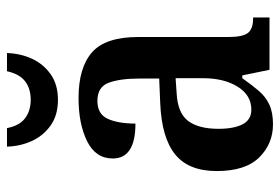

<svg xmlns="http://www.w3.org/2000/svg" viewBox="-146 -646 802 550"><g transform="rotate(-90 255.0 -371.0)"><path d="M174 10Q118 10 79 -29.5Q40 -69 40 -151Q40 -232 88 -270.5Q136 -309 234 -313L305 -316V-373Q305 -428 293 -460.5Q281 -493 241 -493Q203 -493 189.5 -463Q176 -433 176 -384Q76 -384 76 -449Q76 -498 125.5 -522.5Q175 -547 249 -547Q336 -547 380 -508.5Q424 -470 424 -376V-118Q424 -77 435.5 -62Q447 -47 477 -47H480V0H330L314 -78H306Q287 -51 270 -31Q253 -11 230.5 -0.5Q208 10 174 10ZM216 -52Q257 -52 281.5 -91Q306 -130 306 -191V-269L263 -266Q206 -263 183.5 -233Q161 -203 161 -146Q161 -102 174 -77Q187 -52 216 -52ZM244 -606Q200 -606 170.5 -627Q141 -648 126 -681Q111 -714 110 -752H163Q170 -716 191.5 -700Q213 -684 244 -684Q276 -684 297 -700Q318 -716 326 -752H378Q377 -714 362 -681Q347 -648 317.5 -627Q288 -606 244 -606Z"/></g></svg>

Font: Noto Serif Condensed SemiBold
Style: Regular
Weight: 600
Width: 3
Designer: Monotype Design Team
Foundry: Monotype Imaging Inc.
Version: Version 2.013